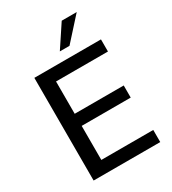

<svg xmlns="http://www.w3.org/2000/svg" viewBox="-219 -1040 1030 1153"><g transform="rotate(-30 295.5 -463.5)"><path d="M83 0V-712H545V-628H185V-404H525V-320H185V-84H545V0ZM362 -773H295L397 -927H501Z"/></g></svg>

Font: Muli SemiBold
Style: Regular
Weight: 600
Designer: Vernon Adams
Foundry: Vernon Adams
Version: Version 2.000